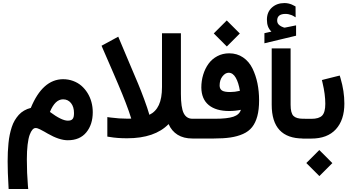

<svg xmlns="http://www.w3.org/2000/svg" viewBox="-20 -919 2334 1274"><path d="M311.3 -176.3Q388.9 -118.4 429.7 -118.4Q441.3 -118.4 448.9 -120.9Q456.4 -123.4 461.5 -129.2Q466.5 -135 468.8 -144.6Q471 -154.2 471 -168.8Q471 -210.1 451.1 -235Q431.2 -259.9 398.5 -259.9Q345.6 -259.9 311.3 -176.3ZM36.3 315.9Q30.7 222.7 30.7 152.6Q30.7 118.9 32 90.2Q33.2 61.5 36.3 31Q39.3 0.5 44.6 -24.9Q49.9 -50.4 57.9 -75.3Q66 -100.3 77.8 -120.2Q89.7 -140.1 104.5 -156.7Q119.4 -173.3 139.8 -185.1Q160.2 -197 184.4 -203Q262.5 -392.4 398 -393.5Q433.8 -393.5 465.2 -381.9Q496.7 -370.3 520.2 -349.9Q543.6 -329.5 560.7 -302Q577.8 -274.6 586.6 -242.1Q595.5 -209.6 595.5 -174.8Q595.5 -92.7 552.6 -40.6Q509.8 11.6 429.7 11.6Q373.3 11.6 296.2 -32.7Q278.1 -43.8 245.8 -60.5Q228.7 -69.5 216.1 -69.5Q205 -69.5 195.2 -58.4Q185.4 -47.4 176.8 -24.2Q168.3 -1 163.2 40.8Q158.2 82.6 158.2 138.5Q158.2 230.2 165.2 313.4L167.3 335H145.1H56.4H37.3Z M773.3 -654.9Q799 -592.9 838 -501.5Q877.1 -410.1 896.2 -364Q915.4 -317.9 936.8 -260.2Q958.2 -202.5 971.3 -157.2Q1013.1 -177.3 1034 -222.2Q1054.9 -267 1054.9 -341.6V-678.1V-698.2H1075.1H1160.2H1180.4V-678.1V-295.7Q1180.4 -205.5 1198.7 -168.3Q1217.1 -131 1257.4 -131H1274.6V-110.8V-20.2V0H1256.4Q1198.5 0 1158.7 -24.7Q1118.9 -49.4 1098.7 -95.7Q1007.1 -1.5 823.7 -1.5Q756.7 -1.5 708.8 -10.1L692.2 -12.6V-29.7V-118.9V-142.1L714.9 -139Q771.3 -131.5 824.7 -131.5Q837.8 -131.5 850.9 -132Q843.3 -156.7 834.5 -182.1Q825.7 -207.6 813.6 -238.5Q801.5 -269.5 791.4 -294.7Q781.4 -319.9 763.7 -361Q746.1 -402 734.3 -429.7Q722.4 -457.4 699 -511.1Q675.6 -564.7 661 -598.5L653.9 -615.6L670 -624.2L745.1 -665L764.7 -675.6Z M1405 -703.8 1478.1 -776.8 1484.6 -783.4 1491.2 -776.8 1564.7 -703.3 1571.3 -696.7 1564.7 -690.2 1491.7 -617.1 1485.1 -610.6 1478.6 -617.1 1405 -690.7 1398.5 -697.2ZM1578.3 -190.4Q1541.1 -182.4 1500.8 -182.4Q1413.1 -182.4 1365 -221.9Q1316.9 -261.5 1315.9 -338Q1315.9 -382.4 1328.2 -423.2Q1340.6 -464 1363.5 -495.7Q1386.4 -527.5 1421.9 -546.3Q1457.4 -565.2 1500.8 -565.2Q1553.1 -565.2 1592.9 -538Q1632.7 -510.8 1655.2 -464.7Q1677.6 -418.6 1688.4 -365.5Q1699.2 -312.3 1699.2 -252.9Q1699.2 -191.9 1687.4 -148.1Q1675.6 -104.3 1652.9 -75.6Q1630.2 -46.9 1592.7 -30.2Q1555.2 -13.6 1509.3 -6.8Q1463.5 0 1399.5 0H1256.4V-20.2V-110.8V-131H1405Q1488.7 -131 1528.7 -144.6Q1568.8 -158.2 1578.3 -190.4ZM1571.8 -316.4Q1563.2 -370.3 1544.3 -403.3Q1525.4 -436.3 1497.2 -436.3Q1475.1 -436.3 1456.2 -412.3Q1437.3 -388.4 1437.3 -351.6Q1437.3 -329.5 1452.4 -318.9Q1467.5 -308.3 1507.3 -308.3Q1538 -308.3 1571.8 -316.4Z M1780.9 -709.3Q1765.2 -724.4 1758.2 -743.6Q1751.1 -762.7 1751.1 -788.9Q1751.1 -838.8 1784.1 -868.8Q1817.1 -898.7 1867.5 -898.7Q1880.1 -898.7 1892.4 -896.2Q1904.8 -893.7 1916.1 -888.9Q1927.5 -884.1 1938.5 -877.6L1941.1 -876.1V-873L1941.6 -813.1V-804L1934 -808.6Q1923.9 -815.1 1914.1 -818.9Q1904.3 -822.7 1894.5 -824.7Q1884.6 -826.7 1874.6 -826.7Q1819.1 -826.7 1819.1 -782.4Q1819.1 -772.3 1823.2 -764.5Q1827.2 -756.7 1836.3 -749.9Q1845.3 -743.1 1860.5 -737.5Q1865.5 -735.5 1868.5 -735.5Q1869.5 -735.5 1871.5 -736Q1884.1 -738.5 1907.3 -743.1Q1930.5 -747.6 1938.5 -749.6L1944.6 -750.6V-744.6V-686.1V-682.1L1940.6 -681.1L1740.6 -633.2L1734.5 -631.7V-637.8V-694.7V-698.7L1738.5 -699.7ZM1991.4 0Q1782.9 0 1782.9 -223.7V-577.8V-598H1803H1888.2H1908.3V-577.8V-223.7Q1908.3 -168.8 1927.2 -149.9Q1946.1 -131 1991.4 -131H2003.5V-110.8V-20.2V0Z M2019.1 156.2 2092.2 83.1 2098.7 76.6 2105.3 83.1 2178.8 156.7 2185.4 163.2 2178.8 169.8 2105.8 242.8 2099.2 249.4 2092.7 242.8 2019.1 169.3 2012.6 162.7ZM2239.8 -399Q2265 -313.9 2265 -231.7Q2265 -122.9 2208.6 -61.2Q2152.1 0.5 2045.8 0.5H1986.4V-19.6V-110.3V-130.5H2045.8Q2096.7 -130.5 2117.6 -152.1Q2138.5 -173.8 2138.5 -230.2Q2138.5 -292.7 2120.4 -368.8L2115.9 -387.9L2135 -392.9L2215.6 -413.1L2234.3 -417.6Z"/></svg>

Font: Vazir FD
Style: Bold
Weight: 700
Foundry: DejaVu fonts team - Redesigned by Saber Rastikerdar
Version: Version 21.10;October 20, 2019;FontCreator 12.0.0.2547 64-bi